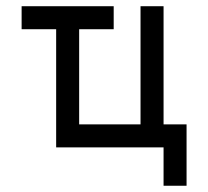

<svg xmlns="http://www.w3.org/2000/svg" viewBox="-20 -469 663 611"><path d="M573.7 122.1H500.5V0H158.7V-376H48.8V-449.2H341.8V-376H231.9V-73.2H427.2V-449.2H500.5V-73.2H573.7Z"/></svg>

Font: Catrinity
Style: Regular
Weight: 400
Designer: Alexander Lange
Foundry: High-Logic / Made with FontCreator
Version: Version 2.090;May 20, 2024;FontCreator 15.0.0.2974 64-bit